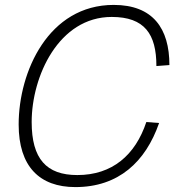

<svg xmlns="http://www.w3.org/2000/svg" viewBox="-20 -746 716 782"><path d="M287 16C463 16 573 -87 628 -245L576 -249C531 -114 437 -33 295 -33C169 -33 109 -99 109 -249C109 -435 219 -677 435 -677C569 -677 617 -607 617 -477L670 -481C670 -630 603 -726 443 -726C178 -726 56 -455 56 -239C56 -68 141 16 287 16Z"/></svg>

Font: Geist ExtraLight
Style: Italic
Weight: 200
Italic angle: -12°
Designer: Basement.studio, Andrés Briganti, Mateo Zaragoza
Foundry: Basement.studio, Vercel, Andrés Briganti, Guido Ferreyra, Mateo Zaragoza
Version: Version 1.500